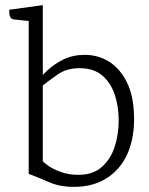

<svg xmlns="http://www.w3.org/2000/svg" viewBox="-20 -714 583 749"><path d="M311 -500Q362 -500 404.5 -474Q447 -448 474 -395Q501 -342 503 -261Q505 -177 477.5 -115Q450 -53 396.5 -19Q343 15 268 15Q221 15 186.5 2.5Q152 -10 116 -29L142 -90Q147 -83 166 -69Q185 -55 216 -43.5Q247 -32 286 -32Q342 -32 376.5 -62Q411 -92 427 -140.5Q443 -189 443 -244Q443 -297 428 -343.5Q413 -390 379.5 -419Q346 -448 290 -448Q241 -448 206.5 -424.5Q172 -401 128 -366L121 -393Q138 -414 164.5 -439Q191 -464 227.5 -482Q264 -500 311 -500ZM147 -694V-14L92 -36V-632L36 -638Q26 -639 21.5 -645.5Q17 -652 16.5 -661Q16 -670 16 -676Z"/></svg>

Font: Karma Variable Light
Style: Regular
Weight: 300
Designer: Joana Correia
Foundry: Indian Type Foundry
Version: Version 3.000